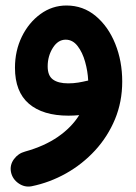

<svg xmlns="http://www.w3.org/2000/svg" viewBox="-20 -386 503 708"><path d="M225.1 -365.7Q286.6 -365.7 333 -326.9Q379.4 -288.1 405 -224.4Q430.7 -160.6 430.7 -85.4Q430.7 -10.7 404.1 53.5Q377.4 117.7 330.8 168.5Q284.2 219.2 223.9 253.2Q163.6 287.1 96.7 300.8Q70.8 305.7 48.3 290Q25.9 274.4 20.5 248.5Q15.6 222.7 31.2 201.2Q46.9 179.7 72.3 172.9Q143.1 153.3 193.4 118.7Q243.7 84 272 38.6Q252 40.5 232.4 40.5Q138.2 40.5 86.7 -3.4Q35.2 -47.4 35.2 -136.2Q35.2 -198.7 60.5 -250.7Q85.9 -302.7 129.2 -334.2Q172.4 -365.7 225.1 -365.7ZM155.8 -141.1Q155.8 -106.9 175.3 -92.8Q194.8 -78.6 231.4 -78.6Q250.5 -78.6 268.3 -81.5Q286.1 -84.5 302.2 -88.4Q303.7 -88.9 305.2 -88.9Q303.7 -123 293.9 -158Q284.2 -192.9 266.1 -216.3Q248 -239.7 222.2 -239.7Q193.8 -239.7 174.8 -209.5Q155.8 -179.2 155.8 -141.1Z"/></svg>

Font: Mikhak-FD Bold
Style: Regular
Weight: 700
Designer: Amin Abedi
Version: Version 3.3